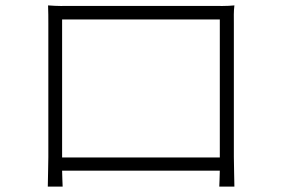

<svg xmlns="http://www.w3.org/2000/svg" viewBox="-20 -691 1040 711"><path d="M846 -605C846 -626 845 -648 848 -671C821 -668 786 -669 766 -669H238C215 -669 197 -668 158 -671C159 -648 159 -624 159 -605V-109C159 -82 157 -16 157 0H212C211 -11 211 -36 210 -59H794C793 -34 793 -11 792 0H848C848 -16 846 -81 846 -110ZM794 -619V-108H210V-619Z"/></svg>

Font: Spoqa Han Sans Neo Light
Style: Regular
Weight: 300
Designer: [Spoqa Han Sans Neo] Dong-huui Kim ___ Younghwa Kang ___ Yujin Lee ___ [Noto Sans] Ryoko NISHIZUKA ____ (kana & ideograp
Foundry: Spoqa (http://www.spoqa-han-sans.com)
Version: Version 1.100;hotconv 1.0.109;makeotfexe 2.5.65596